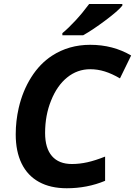

<svg xmlns="http://www.w3.org/2000/svg" viewBox="-20 -954 691 983"><path d="M60.5 -266.1Q60.5 -334.5 75.7 -400.9Q95.7 -488.3 139.9 -558.3Q184.1 -628.4 246.6 -668.9Q332.5 -724.6 441.9 -724.6Q558.6 -724.6 651.4 -669.9L594.2 -552.7Q553.2 -576.7 516.6 -588.1Q480 -599.6 441.9 -599.6Q376 -599.6 324 -557.6Q272 -515.6 241.7 -439.5Q210.9 -364.3 210.9 -273.4Q210.9 -195.3 246.1 -154.8Q281.2 -114.3 348.1 -114.3Q387.2 -114.3 427.5 -123.3Q467.8 -132.3 518.1 -152.3V-28.3Q426.8 9.8 321.8 9.8Q238.3 9.8 179.7 -22.5Q121.1 -54.7 90.8 -116.7Q60.5 -178.7 60.5 -266.1ZM436.5 -933.6H606.4V-925.3Q584.5 -897.9 519.5 -849.4Q454.6 -800.8 405.8 -773.4H299.3V-784.2Q330.1 -809.6 366.7 -849.1Q403.3 -888.7 436.5 -933.6Z"/></svg>

Font: Viking Open Sans
Style: Bold Italic
Weight: 700
Italic angle: -12°
Foundry: Ascender Corporation
Version: Version 2.000